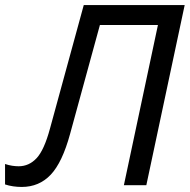

<svg xmlns="http://www.w3.org/2000/svg" viewBox="-56 -734 752 761"><path d="M30 7Q13 7 -4 4.5Q-21 2 -36 -3V-84Q-21 -79 -7.5 -77Q6 -75 18 -75Q59 -75 89 -107Q119 -139 142 -224L276 -714H676L524 0H435L570 -635H340L222 -204Q191 -90 145 -41.5Q99 7 30 7Z"/></svg>

Font: Noto Sans
Style: Italic
Weight: 400
Italic angle: -12°
Designer: Monotype Design Team
Foundry: Monotype Imaging Inc.
Version: Version 2.013; ttfautohint (v1.8.4.7-5d5b)